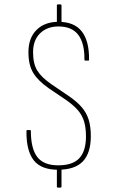

<svg xmlns="http://www.w3.org/2000/svg" viewBox="-20 -762 530 871"><path d="M243 8Q166 8 132.5 -35.5Q99 -79 100 -168Q100 -172 103 -172H117Q120 -172 120 -168Q120 -88 149 -50Q178 -12 244 -12Q310 -12 340 -44.5Q370 -77 370 -143Q370 -184 361 -212.5Q352 -241 332 -263.5Q312 -286 279 -309L202 -361Q153 -395 131 -431Q109 -467 109 -525Q109 -590 146 -626.5Q183 -663 245 -663Q317 -663 351 -619.5Q385 -576 384 -491Q384 -487 381 -487H367Q363 -487 363 -491Q364 -566 335 -604Q306 -642 245 -642Q194 -642 162 -611Q130 -580 130 -525Q130 -473 149 -442Q168 -411 213 -380L291 -327Q329 -301 350.5 -276Q372 -251 382 -220Q392 -189 392 -144Q392 -68 356 -30Q320 8 243 8ZM242 89Q238 89 238 85V3H259V85Q259 89 255 89ZM238 -658V-738Q238 -742 242 -742H255Q259 -742 259 -738V-658Z"/></svg>

Font: Sofia Sans Condensed Thin
Style: Regular
Weight: 250
Version: Version 4.100